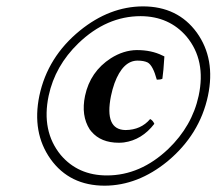

<svg xmlns="http://www.w3.org/2000/svg" viewBox="-20 -608 682 605"><path d="M466.3 -217.8Q427.2 -167 370.6 -159.2Q362.3 -158.2 354.5 -158.2Q297.9 -158.2 268.1 -193.4Q265.1 -197.3 262.7 -200.2Q234.9 -243.7 248 -306.2Q264.2 -382.3 329.1 -424.3Q369.1 -449.7 411.1 -450.2Q457.5 -450.2 491.7 -433.1Q495.6 -431.2 498 -430.2Q495.1 -382.3 491.7 -359.9Q486.3 -356.9 474.1 -356.9Q461.9 -401.9 445.3 -411.1Q433.1 -417 413.6 -417Q367.2 -417 340.8 -345.7Q334 -326.7 329.6 -305.2Q308.6 -199.2 375.5 -198.2Q424.3 -198.7 453.1 -232.9Q461.9 -228.5 466.3 -217.8ZM310.1 -22.9Q199.2 -22.9 139.2 -106.9Q80.1 -190.4 104 -306.2Q129.9 -428.7 231.9 -511.7Q325.2 -587.4 430.2 -587.9Q540 -587.9 600.1 -505.4Q659.7 -422.4 635.3 -306.2Q609.4 -184.1 507.8 -99.6Q414.6 -23.4 310.1 -22.9ZM423.3 -557.1Q315.9 -557.1 227.1 -471.7Q153.3 -400.4 133.3 -306.2Q109.9 -194.8 171.4 -119.6Q226.1 -55.2 316.9 -55.2Q422.4 -55.2 510.3 -138.7Q585.4 -210.9 606 -306.2Q629.9 -418 567.9 -492.7Q513.2 -556.6 423.3 -557.1Z"/></svg>

Font: Linux Libertine Capitals O
Style: Bold Italic Samll Caps
Weight: 400
Italic angle: -12°
Designer: Philipp H. Poll
Foundry: Philipp H. Poll
Version: Version 5.0.4